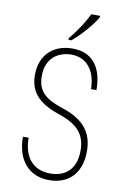

<svg xmlns="http://www.w3.org/2000/svg" viewBox="-101 -985 690 1054"><g transform="rotate(10 244.0 -458.5)"><path d="M221 -767H237C287 -809 344 -874 369 -919V-927H320C299 -883 266 -831 221 -776ZM250 10C348 10 427 -49 427 -183C427 -287 373 -352 259 -390C163 -421 111 -456 111 -547C111 -653 186 -690 251 -690C337 -690 388 -626 390 -522H420C420 -654 359 -724 252 -724C154 -724 73 -666 73 -545C73 -440 139 -389 245 -354C346 -320 392 -269 392 -180C392 -68 326 -27 249 -27C156 -27 99 -88 99 -200H67C67 -73 133 10 250 10Z"/></g></svg>

Font: Kathrein 37 Thin Condensed
Style: Regular
Weight: 250
Width: 3
Designer: Lazydogs Typefoundry, based on Open Sans by Ascender Corporation
Foundry: Lazydogs Typefoundry
Version: Version 1.003;PS 001.003;hotconv 1.0.88;makeotf.lib2.5.64775